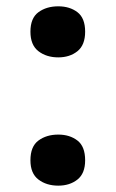

<svg xmlns="http://www.w3.org/2000/svg" viewBox="-20 -574 364 605"><path d="M163.6 -393.2Q126.5 -393.2 101.2 -412.6Q75.9 -432 75.9 -474.2Q75.9 -517 101.2 -535.6Q126.5 -554.1 163.6 -554.1Q199.7 -554.1 224 -535.6Q248.3 -517 248.3 -474.2Q248.3 -432 224 -412.6Q199.7 -393.2 163.6 -393.2ZM163.6 11Q126.5 11 101.2 -8.2Q75.9 -27.4 75.9 -68.9Q75.9 -112.5 101.2 -131.2Q126.5 -149.9 163.6 -149.9Q199.7 -149.9 224 -131.2Q248.3 -112.5 248.3 -68.9Q248.3 -27.4 224 -8.2Q199.7 11 163.6 11Z"/></svg>

Font: Noto Sans Oriya
Style: Regular
Weight: 400
Designer: Amélie Bonet and Sol Matas
Foundry: Google LLC
Version: Version 2.006